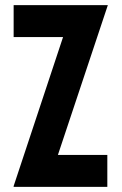

<svg xmlns="http://www.w3.org/2000/svg" viewBox="-20 -726 473 746"><path d="M33 0H397V-124H205L399 -706H33V-582H225L33 -3Z"/></svg>

Font: Lineal
Style: Bold
Weight: 700
Designer: Created by Frank Adebiaye with contributions from Anton Moglia & Ariel Martín Pérez
Created by Frank ADEBIAYE with FontF
Foundry: Velvetyne Type Foundry
Version: Version 2.000;Glyphs 3.2 (3227)